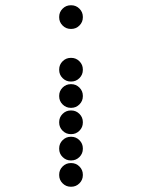

<svg xmlns="http://www.w3.org/2000/svg" viewBox="-20 -715 640 730"><path d="M249 -695Q231 -695 218 -682Q205 -669 205 -651V-649Q205 -631 218 -618Q231 -605 249 -605H251Q269 -605 282 -618Q295 -631 295 -649V-651Q295 -669 282 -682Q269 -695 251 -695ZM249 -495Q231 -495 218 -482Q205 -469 205 -451V-449Q205 -431 218 -418Q231 -405 249 -405H251Q269 -405 282 -418Q295 -431 295 -449V-451Q295 -469 282 -482Q269 -495 251 -495ZM249 -395Q231 -395 218 -382Q205 -369 205 -351V-349Q205 -331 218 -318Q231 -305 249 -305H251Q269 -305 282 -318Q295 -331 295 -349V-351Q295 -369 282 -382Q269 -395 251 -395ZM249 -295Q231 -295 218 -282Q205 -269 205 -251V-249Q205 -231 218 -218Q231 -205 249 -205H251Q269 -205 282 -218Q295 -231 295 -249V-251Q295 -269 282 -282Q269 -295 251 -295ZM249 -195Q231 -195 218 -182Q205 -169 205 -151V-149Q205 -131 218 -118Q231 -105 249 -105H251Q269 -105 282 -118Q295 -131 295 -149V-151Q295 -169 282 -182Q269 -195 251 -195ZM249 -95Q231 -95 218 -82Q205 -69 205 -51V-49Q205 -31 218 -18Q231 -5 249 -5H251Q269 -5 282 -18Q295 -31 295 -49V-51Q295 -69 282 -82Q269 -95 251 -95Z"/></svg>

Font: Doto Black Rounded Black
Style: Regular
Weight: 900
Monospace: yes
Version: Version 1.000